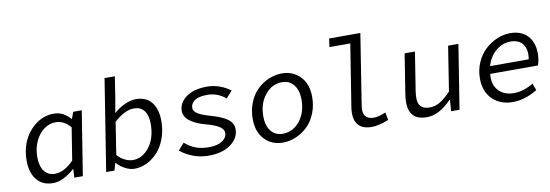

<svg xmlns="http://www.w3.org/2000/svg" viewBox="-56 -1109 4308 1504"><g transform="rotate(-10 2098.5 -357.0)"><path d="M269 13.2Q187 13.2 140.6 -42.2Q94.2 -97.7 94.2 -196.8Q94.2 -255.4 109.6 -307.6Q125 -359.9 151.6 -398.4Q178.2 -437 212.6 -465.3Q247.1 -493.7 285.9 -507.8Q324.7 -522 363.8 -522Q405.8 -522 437.7 -505.4Q469.7 -488.8 500 -455.1L520 -509.8H587.9L506.8 0H439L442.9 -67.9H439.9Q401.4 -32.7 356.4 -9.8Q311.5 13.2 269 13.2ZM296.9 -56.2Q368.7 -56.2 445.8 -134.8L486.8 -392.1Q435.1 -453.1 369.1 -453.1Q320.8 -453.1 278.1 -422.9Q235.4 -392.6 208.3 -335.9Q181.2 -279.3 181.2 -209Q181.2 -137.2 211.2 -96.7Q241.2 -56.2 296.9 -56.2Z M917.5 13.2Q882.3 13.2 844.7 -5.9Q807.1 -24.9 777.8 -57.1H774.4L758.8 0H692.4L807.6 -727.1H889.6L860.8 -543L842.8 -442.9Q884.3 -479.5 931.4 -500.7Q978.5 -522 1020.5 -522Q1101.6 -522 1144.5 -468Q1187.5 -414.1 1187.5 -319.8Q1187.5 -244.6 1163.8 -180.4Q1140.1 -116.2 1101.8 -74.7Q1063.5 -33.2 1015.4 -10Q967.3 13.2 917.5 13.2ZM915.5 -56.2Q992.2 -56.2 1046.9 -127.4Q1101.6 -198.7 1101.6 -311Q1101.6 -377.9 1074.2 -415.5Q1046.9 -453.1 989.7 -453.1Q920.4 -453.1 833.5 -375L793.5 -118.2Q820.8 -86.9 853.8 -71.5Q886.7 -56.2 915.5 -56.2Z M1507.3 13.2Q1440.4 13.2 1382.6 -9Q1324.7 -31.2 1282.2 -66.9L1330.1 -121.1Q1368.7 -86.9 1413.6 -69.3Q1458.5 -51.8 1520 -51.8Q1588.4 -51.8 1626.2 -77.4Q1664.1 -103 1664.1 -141.1Q1664.1 -168.9 1631.1 -191.2Q1598.1 -213.4 1521 -233.9Q1448.2 -253.4 1403.3 -287.4Q1358.4 -321.3 1358.4 -367.2Q1358.4 -432.6 1419.4 -477.3Q1480.5 -522 1586.4 -522Q1638.2 -522 1687.3 -503.9Q1736.3 -485.8 1771 -458L1722.2 -403.8Q1658.2 -458 1576.2 -458Q1505.4 -458 1474.4 -434.6Q1443.4 -411.1 1443.4 -377Q1443.4 -349.6 1477.5 -329.3Q1511.7 -309.1 1577.1 -291Q1665.5 -266.1 1707.3 -234.4Q1749 -202.6 1749 -154.8Q1749 -84.5 1682.9 -35.6Q1616.7 13.2 1507.3 13.2Z M2096.7 13.2Q2008.8 13.2 1951.9 -46.6Q1895 -106.4 1895 -209Q1895 -280.3 1919.4 -340.3Q1943.8 -400.4 1984.1 -439.5Q2024.4 -478.5 2075.7 -500.2Q2127 -522 2181.6 -522Q2269 -522 2326.4 -462.4Q2383.8 -402.8 2383.8 -299.8Q2383.8 -229 2359.1 -168.9Q2334.5 -108.9 2294.2 -69.8Q2253.9 -30.8 2202.4 -8.8Q2150.9 13.2 2096.7 13.2ZM2107.9 -55.2Q2189 -55.2 2243.4 -123Q2297.9 -190.9 2297.9 -293.9Q2297.9 -366.2 2263.9 -410.2Q2230 -454.1 2170.9 -454.1Q2089.8 -454.1 2034.9 -385.7Q1980 -317.4 1980 -214.8Q1980 -142.1 2014.2 -98.6Q2048.3 -55.2 2107.9 -55.2Z M2802.2 13.2Q2724.6 13.2 2691.4 -33Q2658.2 -79.1 2672.4 -168.9L2750.5 -660.2H2584.5L2594.2 -727.1H2842.3L2753.4 -163.1Q2744.6 -108.4 2765.4 -81.8Q2786.1 -55.2 2831.5 -55.2Q2870.1 -55.2 2927.2 -80.1L2938.5 -18.1Q2905.8 -6.3 2892.1 -1.7Q2878.4 2.9 2852.8 8.1Q2827.1 13.2 2802.2 13.2Z M3242.2 13.2Q3156.2 13.2 3123 -38.6Q3089.8 -90.3 3106 -192.9L3156.2 -509.8H3238.3L3189.9 -204.1Q3177.7 -128.4 3198.2 -93.3Q3218.8 -58.1 3278.8 -58.1Q3319.8 -58.1 3358.2 -80.6Q3396.5 -103 3446.3 -154.8L3502 -509.8H3584L3502.9 0H3436L3442.9 -89.8H3439Q3339.4 13.2 3242.2 13.2Z M3925.8 13.2Q3827.1 13.2 3764.9 -47.6Q3702.6 -108.4 3702.6 -211.9Q3702.6 -280.8 3728.8 -340.1Q3754.9 -399.4 3797.1 -438.5Q3839.4 -477.5 3891.6 -499.8Q3943.8 -522 3996.6 -522Q4085.9 -522 4134.8 -469.2Q4183.6 -416.5 4183.6 -327.1Q4183.6 -281.2 4168.5 -234.9H3788.6Q3778.8 -153.3 3822.8 -103.8Q3866.7 -54.2 3946.8 -54.2Q4021.5 -54.2 4101.6 -102.1L4121.6 -46.9Q4022.5 13.2 3925.8 13.2ZM3797.9 -294.9H4105.5Q4117.7 -372.6 4086.2 -414.8Q4054.7 -457 3986.8 -457Q3925.3 -457 3872.1 -413.1Q3818.8 -369.1 3797.9 -294.9Z"/></g></svg>

Font: Office Code Pro D Italic
Style: Regular
Weight: 400
Italic angle: -9°
Designer: Nathan Rutzky & Paul D. Hunt
Foundry: Adobe Systems Incorporated
Version: Version 1.004;PS 001.004;hotconv 1.0.70;makeotf.lib2.5.58329